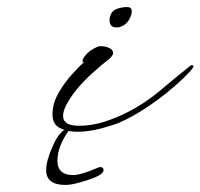

<svg xmlns="http://www.w3.org/2000/svg" viewBox="-20 -366 569 545"><path d="M199 8Q171 8 150 -2.5Q129 -13 129 -41Q129 -72 145.5 -101Q162 -130 183 -153.5Q204 -177 218 -189Q209 -191 221 -207Q233 -223 256 -233Q262 -235 267 -235Q278 -235 289.5 -230Q301 -225 301 -216Q301 -211 297 -206Q293 -201 289 -198Q273 -186 244.5 -160.5Q216 -135 196 -110Q159 -63 159 -37Q159 -9 204 -9Q241 -9 276.5 -20.5Q312 -32 343 -48Q392 -73 434 -108.5Q476 -144 521 -180Q523 -181 526 -181Q529 -181 529 -178Q529 -175 525 -170Q519 -162 500 -143.5Q481 -125 452.5 -102Q424 -79 389.5 -56.5Q355 -34 319 -18Q300 -10 265.5 -1Q231 8 199 8ZM311 -288Q291 -288 291 -309Q291 -317 294 -324Q299 -337 313.5 -341.5Q328 -346 341 -346Q354 -346 354 -334Q354 -325 348 -313Q342 -301 331.5 -294.5Q321 -288 311 -288ZM166 159Q111 159 111 117Q111 90 130 48Q151 1 174 -1L177 2Q143 49 143 90Q143 131 188 131Q203 131 233 120Q262 108 263 108Q274 108 274 117Q274 131 226 146Q187 159 166 159Z"/></svg>

Font: WindSong
Style: Regular
Weight: 400
Designer: Robert E. Leuschke
Foundry: Robert E. Leuschke
Version: Version 1.010; ttfautohint (v1.8.3)